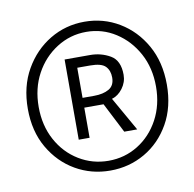

<svg xmlns="http://www.w3.org/2000/svg" viewBox="-57 -842 547 540"><g transform="rotate(-10 216.5 -571.5)"><path d="M217 -359Q163 -359 118 -385Q73 -411 45.5 -458.5Q18 -506 18 -570Q18 -634 45.5 -682Q73 -730 118 -757Q163 -784 217 -784Q271 -784 316 -757Q361 -730 388 -682Q415 -634 415 -570Q415 -506 388 -458.5Q361 -411 316 -385Q271 -359 217 -359ZM217 -387Q263 -387 301 -410.5Q339 -434 361.5 -475.5Q384 -517 384 -570Q384 -623 361.5 -664.5Q339 -706 301 -730.5Q263 -755 217 -755Q171 -755 132.5 -730.5Q94 -706 71.5 -664.5Q49 -623 49 -570Q49 -517 71.5 -475.5Q94 -434 132.5 -410.5Q171 -387 217 -387ZM144 -460V-689H217Q248 -689 274 -674Q300 -659 300 -618Q300 -597 287 -579.5Q274 -562 256 -557L311 -460H274L230 -546H175V-460ZM175 -574H208Q234 -574 250.5 -583.5Q267 -593 267 -616Q267 -636 255.5 -648Q244 -660 212 -660H175Z"/></g></svg>

Font: Noto Sans KR Thin Thin
Style: Regular
Weight: 250
Version: Version 2.004-H2;hotconv 1.0.118;makeotfexe 2.5.65603